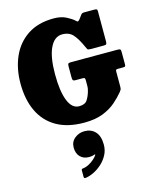

<svg xmlns="http://www.w3.org/2000/svg" viewBox="-164 -878 1127 1396"><g transform="rotate(-15 400.0 -180.0)"><path d="M421 -430H767Q784 -430 788.2 -425.8Q792.5 -421.5 792.5 -404V-313Q792.5 -300.5 788.2 -297.8Q784 -295 771 -295H736Q724.5 -295 721 -292.2Q717.5 -289.5 717.5 -278V-167Q717.5 -150 714.2 -143.5Q711 -137 703.5 -128Q676 -94.5 636.8 -60.2Q597.5 -26 539.8 -3Q482 20 397.5 20Q273.5 20 190 -28.2Q106.5 -76.5 64.5 -165Q22.5 -253.5 22.5 -375Q22.5 -486.5 62.2 -576Q102 -665.5 181 -717.8Q260 -770 377.5 -770Q432.5 -770 470.5 -750.5Q508.5 -731 528.5 -712.5Q537.5 -702 543.5 -703.5Q549.5 -705 559 -717L580.5 -746Q587.5 -755 604 -755H679Q692 -755 697.2 -752.2Q702.5 -749.5 702.5 -737V-514.5Q702.5 -498 699.5 -491.5Q696.5 -485 680 -485H582Q560.5 -485 556.8 -490.5Q553 -496 547 -510Q518.5 -574.5 489.2 -608.2Q460 -642 407.5 -642Q348.5 -642 315.5 -573Q282.5 -504 282.5 -375Q282.5 -246 310.8 -175.5Q339 -105 392.5 -105Q437 -105 454 -131Q471 -157 481 -192Q484 -203 485.8 -212Q487.5 -221 487.5 -237V-272Q487.5 -286.5 484.5 -290.8Q481.5 -295 467 -295H415Q398 -295 395.2 -302.8Q392.5 -310.5 392.5 -326V-405Q392.5 -423 398.2 -426.5Q404 -430 421 -430ZM275.5 175.5Q275.5 131.5 307.8 105.8Q340 80 381 80Q431.5 80 462.2 113Q493 146 493 211Q493 253 474.2 288Q455.5 323 426.5 349Q397.5 375 365 390.8Q332.5 406.5 305 410Q296.5 411 293.2 408.8Q290 406.5 290 397V349.5Q290 340.5 300 339Q324 336.5 346.8 324.5Q369.5 312.5 387.2 296.8Q405 281 413 267.5Q414.5 265 412.8 263.5Q411 262 407 263.5Q391.5 270.5 366 270.5Q325 270.5 300.2 245Q275.5 219.5 275.5 175.5Z"/></g></svg>

Font: Besley* Narrow Fatface
Style: Regular
Weight: 900
Width: 4
Designer: Owen Earl
Foundry: indestructible type*
Version: Version 3.000; ttfautohint (v1.8.3)